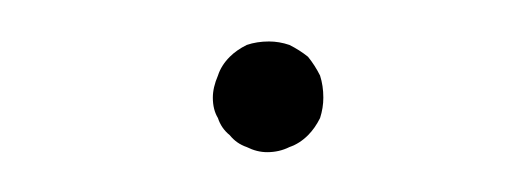

<svg xmlns="http://www.w3.org/2000/svg" viewBox="-20 -222 257 94"><path d="M84.2 -174.2Q84.2 -168.3 86.7 -164.2Q88.3 -159.2 92.5 -155.8Q95.8 -151.7 100.8 -150Q105.8 -147.5 110.8 -147.5Q116.7 -147.5 121.7 -150Q126.7 -151.7 130.8 -155.8Q134.2 -159.2 136.7 -164.2Q138.3 -169.2 138.3 -174.2Q138.3 -180 136.7 -185Q134.2 -190 130.8 -194.2Q126.7 -197.5 121.7 -200Q116.7 -201.7 111.7 -201.7Q105.8 -201.7 100.8 -200Q95.8 -197.5 92.5 -194.2Q88.3 -190 86.7 -185Q84.2 -179.2 84.2 -174.2Z"/></svg>

Font: Sirivennela
Style: Regular
Weight: 400
Designer: Appaji Ambarisha Darbha
Foundry: Appaji Ambarisha Darbha
Version: Version 1.00; ttfautohint (v1.8.4.7-5d5b)